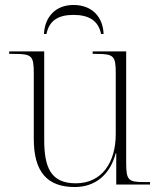

<svg xmlns="http://www.w3.org/2000/svg" viewBox="-20 -743 645 773"><path d="M157 -606H167C178 -660 214 -683 276 -683C338 -683 376 -660 387 -606H397C395 -673 352 -723 276 -723C202 -723 160 -673 157 -606ZM281 10C363 10 423 -39 446 -126H448V0H584V-10H558C497 -10 488 -18 488 -87V-536H353V-526H368C438 -526 446 -518 446 -449V-203C446 -90 391 -5 285 -5C183 -5 158 -71 158 -181V-536H17V-526H38C108 -526 116 -518 116 -449V-184C116 -51 170 10 281 10Z"/></svg>

Font: Noto Serif Display ExtraLight
Style: Regular
Weight: 200
Designer: Monotype Design Team
Foundry: Monotype Imaging Inc.
Version: Version 2.009